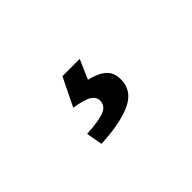

<svg xmlns="http://www.w3.org/2000/svg" viewBox="-33 -214 692 692"><g transform="rotate(-45 313.0 132.0)"><path d="M194 206Q262 202 287 190.5Q312 179 312 154Q312 136 294 124Q276 112 225 104L278 -4H366L334 70Q376 80 397.5 99Q419 118 419 153Q419 210 363.5 236.5Q308 263 205 268Z"/></g></svg>

Font: Kinto Sans
Style: Bold
Weight: 700
Designer: Authors: Ryoko NISHIZUKA  (kana & ideographs); Paul D. Hunt (Latin, Greek & Cyrillic); Wenlong ZHANG  (bopomofo); Sandol
Foundry: Adobe Systems Incorporated, ookami Inc.
Version: Version 0.001